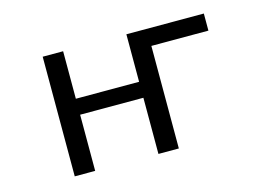

<svg xmlns="http://www.w3.org/2000/svg" viewBox="-76 -669 1151 816"><g transform="rotate(-15 500.0 -261.0)"><path d="M871.1 -524.4V-449.2H620.1V2H530.3V-245.1H252V2H162.1V-524.4H252V-315.4H530.3V-524.4Z"/></g></svg>

Font: Gen Shin Gothic Monospace Regular
Style: Regular
Weight: 400
Designer: [Source Han Sans]
Ryoko NISHIZUKA  (kana & ideographs); Paul D. Hunt (Latin, Greek & Cyrillic); Wenlong ZHANG  (bopomofo
Version: Version 1.002.20150607